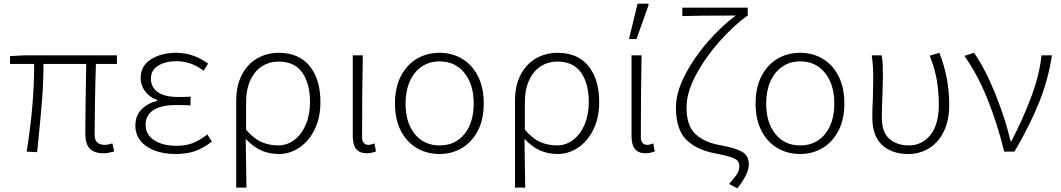

<svg xmlns="http://www.w3.org/2000/svg" viewBox="-20 -830 5809 1051"><path d="M447 -97Q447 -213 452 -480H218Q218 -381 210 -280.5Q202 -180 186 -24L183 3L126 0Q167 -253 167 -480H35V-523L112 -527H620V-480H505Q502 -393 500 -277Q498 -161 498 -91Q498 -37 554 -37Q570 -37 595 -45L605 -1Q591 3 576.5 6Q562 9 546 9Q495 9 471 -17Q447 -43 447 -97Z M721 -142Q721 -197 754.5 -231Q788 -265 840 -278V-283Q798 -298 774 -330.5Q750 -363 750 -404Q750 -469 806 -505Q862 -541 946 -541Q1037 -541 1119 -482L1095 -443Q1058 -470 1022 -482.5Q986 -495 946 -495Q885 -495 845.5 -470.5Q806 -446 806 -399Q806 -353 843.5 -326Q881 -299 958 -299Q995 -299 1023 -301V-253Q994 -255 944 -255Q862 -255 819.5 -227Q777 -199 777 -147Q777 -94 823 -63Q869 -32 947 -32Q996 -32 1033.5 -46Q1071 -60 1115 -94L1140 -55Q1090 -17 1045 -2Q1000 13 940 13Q875 13 825 -6.5Q775 -26 748 -61Q721 -96 721 -142Z M1506 -541Q1616 -541 1675 -468.5Q1734 -396 1734 -271Q1734 -185 1702 -120.5Q1670 -56 1618 -21.5Q1566 13 1507 13Q1454 13 1410 -6.5Q1366 -26 1325 -70L1329 197H1273V-278Q1273 -362 1304.5 -421.5Q1336 -481 1389 -511Q1442 -541 1506 -541ZM1677 -271Q1677 -373 1634.5 -433Q1592 -493 1504 -493Q1456 -493 1416 -468.5Q1376 -444 1351.5 -393Q1327 -342 1327 -268V-120Q1370 -70 1412.5 -52Q1455 -34 1503 -34Q1551 -34 1591 -64Q1631 -94 1654 -148Q1677 -202 1677 -271Z M1911 -85V-527H1966Q1962 -331 1962 -78Q1962 -58 1971.5 -47.5Q1981 -37 1997 -37Q2010 -37 2030 -45L2038 -1Q2010 9 1988 9Q1949 9 1930 -14Q1911 -37 1911 -85Z M2142 -263Q2142 -350 2174 -412.5Q2206 -475 2261 -508Q2316 -541 2386 -541Q2455 -541 2510 -508Q2565 -475 2596.5 -412.5Q2628 -350 2628 -263Q2628 -177 2596 -115Q2564 -53 2509 -20Q2454 13 2386 13Q2317 13 2261.5 -19.5Q2206 -52 2174 -114.5Q2142 -177 2142 -263ZM2573 -263Q2573 -367 2522.5 -430.5Q2472 -494 2386 -494Q2330 -494 2288 -465Q2246 -436 2223 -384Q2200 -332 2200 -263Q2200 -159 2250.5 -96.5Q2301 -34 2386 -34Q2472 -34 2522.5 -96.5Q2573 -159 2573 -263Z M3032 -541Q3142 -541 3201 -468.5Q3260 -396 3260 -271Q3260 -185 3228 -120.5Q3196 -56 3144 -21.5Q3092 13 3033 13Q2980 13 2936 -6.5Q2892 -26 2851 -70L2855 197H2799V-278Q2799 -362 2830.5 -421.5Q2862 -481 2915 -511Q2968 -541 3032 -541ZM3203 -271Q3203 -373 3160.5 -433Q3118 -493 3030 -493Q2982 -493 2942 -468.5Q2902 -444 2877.5 -393Q2853 -342 2853 -268V-120Q2896 -70 2938.5 -52Q2981 -34 3029 -34Q3077 -34 3117 -64Q3157 -94 3180 -148Q3203 -202 3203 -271Z M3437 -85V-527H3492Q3488 -331 3488 -78Q3488 -58 3497.5 -47.5Q3507 -37 3523 -37Q3536 -37 3556 -45L3564 -1Q3536 9 3514 9Q3475 9 3456 -14Q3437 -37 3437 -85ZM3470 -810H3526L3531 -804L3464 -616H3423Z M4027 79Q4027 61 4016.5 49.5Q4006 38 3977.5 29Q3949 20 3893 9Q3791 -10 3735.5 -66.5Q3680 -123 3680 -241Q3680 -326 3732 -424Q3784 -522 3860.5 -608Q3937 -694 4008 -745Q3793 -745 3715 -742V-788H4073V-742H4068Q3995 -689 3918 -602.5Q3841 -516 3789.5 -419.5Q3738 -323 3738 -242Q3738 -142 3787 -96Q3836 -50 3924 -35Q4007 -20 4043 1.5Q4079 23 4079 70Q4079 122 4016 201L3971 177Q4006 137 4016.5 119Q4027 101 4027 79Z M4116 -263Q4116 -350 4148 -412.5Q4180 -475 4235 -508Q4290 -541 4360 -541Q4429 -541 4484 -508Q4539 -475 4570.5 -412.5Q4602 -350 4602 -263Q4602 -177 4570 -115Q4538 -53 4483 -20Q4428 13 4360 13Q4291 13 4235.5 -19.5Q4180 -52 4148 -114.5Q4116 -177 4116 -263ZM4547 -263Q4547 -367 4496.5 -430.5Q4446 -494 4360 -494Q4304 -494 4262 -465Q4220 -436 4197 -384Q4174 -332 4174 -263Q4174 -159 4224.5 -96.5Q4275 -34 4360 -34Q4446 -34 4496.5 -96.5Q4547 -159 4547 -263Z M4755 -187Q4755 -239 4758 -290Q4760 -358 4760 -392Q4760 -433 4758.5 -461.5Q4757 -490 4752 -527H4806Q4811 -501 4812 -476Q4813 -451 4813 -408L4810 -294Q4807 -236 4807 -186Q4807 -106 4848.5 -70Q4890 -34 4955 -34Q5027 -34 5073 -91Q5119 -148 5119 -257Q5119 -327 5108 -391.5Q5097 -456 5069 -525L5122 -541Q5176 -404 5176 -257Q5176 -170 5146 -109.5Q5116 -49 5065 -18Q5014 13 4951 13Q4862 13 4808.5 -36.5Q4755 -86 4755 -187Z M5259 -524 5312 -541Q5373 -453 5428 -317Q5483 -181 5512 -57H5516Q5580 -179 5625.5 -301Q5671 -423 5681 -527H5738Q5719 -397 5668.5 -270.5Q5618 -144 5533 0H5477Q5440 -152 5385 -288.5Q5330 -425 5259 -524Z"/></svg>

Font: Nebula Sans Light
Style: Regular
Weight: 300
Designer: Paul D. Hunt for Adobe (as Source Sans)
Foundry: Nebula Entertainment & Broadcasting LLC
Version: Version 1.010